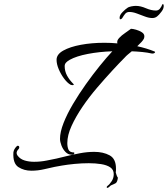

<svg xmlns="http://www.w3.org/2000/svg" viewBox="-20 -807 828 947"><path d="M333 -44Q316 -44 303 -57.5Q290 -71 283 -89.5Q276 -108 276 -122Q276 -156 293.5 -200.5Q311 -245 340 -294Q369 -343 403.5 -391.5Q438 -440 472 -482Q506 -524 534 -554Q470 -552 413 -541Q356 -530 324 -512Q313 -506 306 -498.5Q299 -491 299 -481Q299 -456 310.5 -434.5Q322 -413 342 -393L344 -390Q344 -387 338 -387Q334 -387 328 -389Q312 -398 296 -419.5Q280 -441 269.5 -466Q259 -491 259 -512Q259 -539 292 -557.5Q325 -576 378.5 -586Q432 -596 495 -596Q528 -596 559 -593Q555 -606 567.5 -619.5Q580 -633 598 -645Q616 -657 626 -665Q635 -665 651 -660.5Q667 -656 679.5 -648Q692 -640 692 -628Q692 -623 690 -617Q687 -610 678 -600Q669 -590 657 -579Q680 -574 701.5 -567.5Q723 -561 742 -553Q745 -552 745 -550Q745 -547 740 -544.5Q735 -542 729 -543Q707 -548 681.5 -550.5Q656 -553 630 -554Q620 -546 610.5 -538Q601 -530 596 -524Q570 -498 534 -459Q498 -420 459 -374.5Q420 -329 387 -280.5Q354 -232 333 -186Q312 -140 312 -101Q312 -82 318 -68.5Q324 -55 346 -55V-47Q340 -44 333 -44ZM508 120Q507 120 506.5 116.5Q506 113 510 110Q521 102 531 86.5Q541 71 541 52Q541 30 524 18.5Q507 7 479 2.5Q451 -2 418 -2Q383 -2 347.5 1.5Q312 5 286 9.5Q260 14 250 16Q230 20 198.5 27.5Q167 35 135 35Q98 35 70.5 17Q43 -1 46 -55Q48 -72 64 -87Q65 -88 68 -88Q75 -88 75 -80Q75 -75 71 -71Q62 -62 62 -52Q62 -46 67 -39Q80 -22 101.5 -15.5Q123 -9 148 -9Q179 -9 209.5 -15Q240 -21 259 -25Q276 -29 306.5 -36.5Q337 -44 373.5 -51Q410 -58 445 -58Q489 -58 520.5 -41Q552 -24 552 24Q552 28 552 33.5Q552 39 551 44Q556 61 558.5 65Q561 69 561.5 69.5Q562 70 560 78Q557 94 548 98Q539 102 528 107Q524 109 519.5 114Q515 119 508 120ZM573 -712Q571 -712 570.5 -715Q570 -718 570 -720Q570 -733 585 -748Q600 -763 607 -767Q614 -773 627.5 -775.5Q641 -778 650 -778Q673 -778 699.5 -766.5Q726 -755 749 -755Q761 -755 768.5 -764Q776 -773 781 -786Q785 -788 787 -783Q790 -767 776.5 -749.5Q763 -732 756 -727Q746 -718 731 -718Q715 -718 695 -725.5Q675 -733 655 -740.5Q635 -748 618 -748Q605 -748 597.5 -739Q590 -730 585 -721Q580 -712 573 -712Z"/></svg>

Font: The Nautigal
Style: Bold
Weight: 700
Designer: Robert E. Leuschke
Foundry: Robert E. Leuschke
Version: Version 1.100; ttfautohint (v1.8.3)